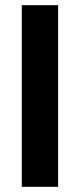

<svg xmlns="http://www.w3.org/2000/svg" viewBox="-20 -720 308 740"><path d="M64 -700H204V0H64Z"/></svg>

Font: Be Vietnam
Style: Bold
Weight: 700
Designer: Gabriel Lam
Foundry: TypeRant
Version: Version 4.000